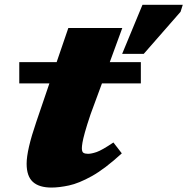

<svg xmlns="http://www.w3.org/2000/svg" viewBox="-20 -788 802 822"><path d="M62.5 -431V-522H222.5L272.5 -668H503.5L450 -522H583V-431H416.5L368 -299.5Q351.5 -250.5 343.5 -221.5Q335.5 -192.5 333 -177.2Q330.5 -162 330.5 -153.5Q330.5 -138 337.2 -133.8Q344 -129.5 357 -129.5Q371.5 -129.5 394 -137.2Q416.5 -145 465.5 -178L501.5 -131.5Q429 -65 373.2 -34Q317.5 -3 275.2 6Q233 15 200.5 15Q147.5 15 120.8 -9.2Q94 -33.5 94 -87Q94 -145.5 135.5 -266.5L191.5 -431ZM503 -557.5 590 -767.5H762.5L753 -737.5L595.5 -557.5Z"/></svg>

Font: Newsreader 6pt ExtraBold
Style: Italic
Weight: 800
Italic angle: -17°
Designer: Hugues Gentile
Foundry: Production Type
Version: Version 1.003; ttfautohint (v1.8.3)